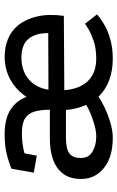

<svg xmlns="http://www.w3.org/2000/svg" viewBox="140 -628 504 824"><g transform="rotate(-90 392.0 -216.0)"><path d="M80 -419Q116 -433 148.5 -440.5Q181 -448 228 -448Q295 -448 334 -422.5Q373 -397 388 -354Q417 -398 461.5 -423Q506 -448 561 -448Q601 -448 636 -434Q671 -420 696 -389.5Q721 -359 733 -310.5Q745 -262 736 -194L417 -192Q422 -126 456.5 -90.5Q491 -55 552 -55Q597 -55 629.5 -66.5Q662 -78 681 -89.5Q700 -101 702 -103L742 -52Q742 -51 729.5 -41Q717 -31 693 -17.5Q669 -4 633 6Q597 16 551 16Q502 16 461 1Q420 -14 389 -45Q372 -33 341.5 -18.5Q311 -4 276.5 6Q242 16 213 16Q130 16 83 -22Q36 -60 36 -119Q36 -168 58.5 -197.5Q81 -227 120 -240.5Q159 -254 207 -254H333Q333 -294 325 -320.5Q317 -347 296 -360.5Q275 -374 232 -374Q204 -374 182 -370.5Q160 -367 146 -363L136 -310L63 -323ZM210 -185Q188 -185 168.5 -180.5Q149 -176 137.5 -162.5Q126 -149 126 -120Q126 -87 153.5 -71Q181 -55 217 -55Q240 -55 265.5 -62Q291 -69 314.5 -78.5Q338 -88 354 -98Q345 -118 339.5 -139.5Q334 -161 332 -185ZM662 -261Q662 -316 637 -346Q612 -376 557 -376Q502 -376 465 -346Q428 -316 419 -260Z"/></g></svg>

Font: Podkova Medium
Style: Regular
Weight: 500
Designer: Ilya Yudin
Foundry: Cyreal (www.cyreal.org)
Version: Version 2.103